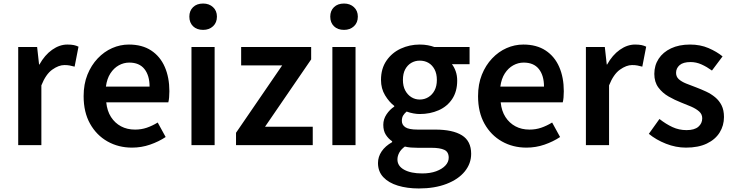

<svg xmlns="http://www.w3.org/2000/svg" viewBox="-20 -821 4149 1086"><path d="M83 0V-555H190L201 -456H203Q233 -510 275 -539.5Q317 -569 361 -569Q383 -569 397.5 -566Q412 -563 424 -557L402 -444Q387 -448 374.5 -450.5Q362 -453 344 -453Q312 -453 275.5 -427Q239 -401 214 -338V0Z M727 14Q650 14 588 -21Q526 -56 489.5 -121Q453 -186 453 -277Q453 -345 474.5 -398.5Q496 -452 532.5 -490.5Q569 -529 614.5 -549Q660 -569 709 -569Q784 -569 835 -535.5Q886 -502 912 -442.5Q938 -383 938 -305Q938 -286 936.5 -269.5Q935 -253 932 -242H581Q586 -193 608 -159Q630 -125 664.5 -106.5Q699 -88 744 -88Q779 -88 810 -98.5Q841 -109 872 -128L917 -46Q878 -20 829 -3Q780 14 727 14ZM579 -331H826Q826 -394 797 -430.5Q768 -467 711 -467Q680 -467 652 -451.5Q624 -436 604.5 -406Q585 -376 579 -331Z M1063 0V-555H1194V0ZM1129 -652Q1093 -652 1072 -672.5Q1051 -693 1051 -727Q1051 -760 1072 -780.5Q1093 -801 1129 -801Q1163 -801 1185 -780.5Q1207 -760 1207 -727Q1207 -693 1185 -672.5Q1163 -652 1129 -652Z M1315 0V-70L1576 -451H1344V-555H1740V-485L1479 -104H1749V0Z M1860 0V-555H1991V0ZM1926 -652Q1890 -652 1869 -672.5Q1848 -693 1848 -727Q1848 -760 1869 -780.5Q1890 -801 1926 -801Q1960 -801 1982 -780.5Q2004 -760 2004 -727Q2004 -693 1982 -672.5Q1960 -652 1926 -652Z M2349 245Q2283 245 2230.5 229Q2178 213 2148 181Q2118 149 2118 101Q2118 66 2138.5 35.5Q2159 5 2198 -17V-22Q2177 -36 2162.5 -58.5Q2148 -81 2148 -115Q2148 -147 2166.5 -174.5Q2185 -202 2210 -218V-222Q2181 -244 2158 -282Q2135 -320 2135 -369Q2135 -433 2166 -478Q2197 -523 2247 -546Q2297 -569 2354 -569Q2379 -569 2400 -565Q2421 -561 2437 -555H2636V-458H2536Q2549 -442 2557.5 -418Q2566 -394 2566 -365Q2566 -304 2538 -261.5Q2510 -219 2461.5 -197.5Q2413 -176 2354 -176Q2338 -176 2318.5 -179.5Q2299 -183 2280 -190Q2268 -180 2260.5 -168Q2253 -156 2253 -137Q2253 -115 2272.5 -101.5Q2292 -88 2343 -88H2442Q2541 -88 2593 -55.5Q2645 -23 2645 49Q2645 104 2609 148.5Q2573 193 2506 219Q2439 245 2349 245ZM2354 -258Q2381 -258 2403 -271.5Q2425 -285 2438 -309.5Q2451 -334 2451 -369Q2451 -404 2438 -428.5Q2425 -453 2403.5 -465.5Q2382 -478 2354 -478Q2328 -478 2306.5 -465.5Q2285 -453 2272 -429Q2259 -405 2259 -369Q2259 -334 2272 -309.5Q2285 -285 2306.5 -271.5Q2328 -258 2354 -258ZM2368 160Q2414 160 2447.5 147.5Q2481 135 2499.5 115Q2518 95 2518 71Q2518 38 2493 26.5Q2468 15 2421 15H2345Q2323 15 2304.5 13.5Q2286 12 2270 8Q2248 24 2238 43Q2228 62 2228 81Q2228 118 2266 139Q2304 160 2368 160Z M2958 14Q2881 14 2819 -21Q2757 -56 2720.5 -121Q2684 -186 2684 -277Q2684 -345 2705.5 -398.5Q2727 -452 2763.5 -490.5Q2800 -529 2845.5 -549Q2891 -569 2940 -569Q3015 -569 3066 -535.5Q3117 -502 3143 -442.5Q3169 -383 3169 -305Q3169 -286 3167.5 -269.5Q3166 -253 3163 -242H2812Q2817 -193 2839 -159Q2861 -125 2895.5 -106.5Q2930 -88 2975 -88Q3010 -88 3041 -98.5Q3072 -109 3103 -128L3148 -46Q3109 -20 3060 -3Q3011 14 2958 14ZM2810 -331H3057Q3057 -394 3028 -430.5Q2999 -467 2942 -467Q2911 -467 2883 -451.5Q2855 -436 2835.5 -406Q2816 -376 2810 -331Z M3294 0V-555H3401L3412 -456H3414Q3444 -510 3486 -539.5Q3528 -569 3572 -569Q3594 -569 3608.5 -566Q3623 -563 3635 -557L3613 -444Q3598 -448 3585.5 -450.5Q3573 -453 3555 -453Q3523 -453 3486.5 -427Q3450 -401 3425 -338V0Z M3860 14Q3803 14 3747 -8Q3691 -30 3650 -64L3710 -148Q3747 -119 3784 -102Q3821 -85 3863 -85Q3908 -85 3930 -104Q3952 -123 3952 -152Q3952 -175 3934.5 -190.5Q3917 -206 3889.5 -218Q3862 -230 3833 -241Q3797 -255 3762 -275Q3727 -295 3704 -326Q3681 -357 3681 -403Q3681 -451 3705.5 -488.5Q3730 -526 3775.5 -547.5Q3821 -569 3883 -569Q3941 -569 3987.5 -549Q4034 -529 4067 -502L4007 -422Q3978 -443 3948 -456.5Q3918 -470 3886 -470Q3844 -470 3824 -452.5Q3804 -435 3804 -409Q3804 -387 3819.5 -373Q3835 -359 3861 -348.5Q3887 -338 3917 -327Q3946 -316 3974 -303Q4002 -290 4025 -271Q4048 -252 4061.5 -225Q4075 -198 4075 -159Q4075 -111 4050.5 -71.5Q4026 -32 3978 -9Q3930 14 3860 14Z"/></svg>

Font: Noto Sans JP Thin SemiBold
Style: Regular
Weight: 600
Version: Version 2.004-H2;hotconv 1.0.118;makeotfexe 2.5.65603